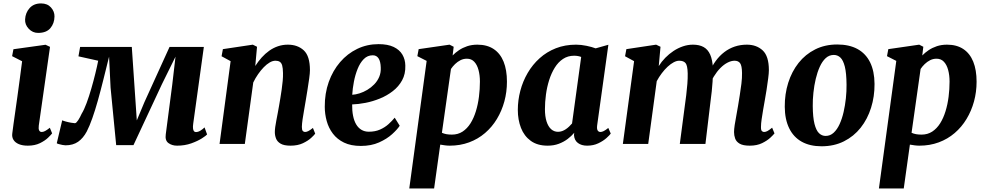

<svg xmlns="http://www.w3.org/2000/svg" viewBox="-20 -820 5616 1094"><path d="M138.5 10Q108 10 87.2 1.2Q66.5 -7.5 56.8 -23.2Q47 -39 50 -60Q52.5 -82 57 -113.5Q61.5 -145 67 -184Q72.5 -223 79 -269Q85.5 -315 92.2 -366Q99 -417 106 -471L49 -500L56.5 -539.5L239.5 -565L265 -553L201 -104.5Q198.5 -86.5 203 -77.2Q207.5 -68 217.5 -68Q226.5 -68 237 -73.5Q247.5 -79 264 -92L277 -60Q271 -52 253.8 -35.2Q236.5 -18.5 207.5 -4.2Q178.5 10 138.5 10ZM197 -632.5Q166 -632.5 143.8 -656Q121.5 -679.5 123 -709.5Q125 -747.5 148.8 -774Q172.5 -800.5 214 -800.5Q250 -800.5 270.5 -777.5Q291 -754.5 290.5 -726Q290 -687 267.2 -659.8Q244.5 -632.5 197 -632.5Z M989 10Q960 10 939.8 -4.8Q919.5 -19.5 924.5 -54.5L961.5 -338L980 -497L902.5 -340L740.5 7H642L610 -321L601.5 -497Q584.5 -429 568.8 -365.5Q553 -302 537.5 -246.8Q522 -191.5 506.2 -146.8Q490.5 -102 474.5 -71Q454 -32.5 425 -12.2Q396 8 353 8Q346.5 8 335.2 5.8Q324 3.5 314.2 0.8Q304.5 -2 303.5 -4L334.5 -134.5Q339 -132 354 -127.8Q369 -123.5 384.8 -120.8Q400.5 -118 406.5 -118Q411 -118 415.8 -122.8Q420.5 -127.5 425.8 -135.5Q431 -143.5 436 -153Q441 -162.5 445 -171.5Q459.5 -195 473.5 -233Q487.5 -271 500.2 -315Q513 -359 523.2 -401Q533.5 -443 539.5 -474L427 -499L436.5 -552.5H731L752.5 -237L759.5 -134L802.5 -237L946 -552.5H1141.5L1081 -116Q1078.5 -99 1079.8 -88.2Q1081 -77.5 1085.2 -72.5Q1089.5 -67.5 1096 -67.5Q1109 -67.5 1122.2 -75.8Q1135.5 -84 1145.5 -94L1160 -54Q1155 -47.5 1131 -32Q1107 -16.5 1070 -3.2Q1033 10 989 10Z M1434.5 -444Q1451.5 -470.5 1471.2 -492.5Q1491 -514.5 1514.2 -531Q1537.5 -547.5 1564 -556.5Q1590.5 -565.5 1620 -565.5Q1676 -565.5 1711 -533Q1746 -500.5 1746 -420Q1746 -403.5 1741.8 -372.8Q1737.5 -342 1732 -308Q1726.5 -274 1722 -247Q1718 -222 1713 -194.2Q1708 -166.5 1704.2 -141Q1700.5 -115.5 1700 -97Q1700 -79 1705.5 -73.5Q1711 -68 1718 -68Q1726.5 -68 1736.5 -73Q1746.5 -78 1763 -91L1776 -58.5Q1771 -51 1753.2 -34.5Q1735.5 -18 1706 -4Q1676.5 10 1635.5 10Q1598 10 1578.8 -1.5Q1559.5 -13 1552.8 -30.8Q1546 -48.5 1546 -67.5Q1546 -79.5 1548.2 -96.2Q1550.5 -113 1554.5 -133.5Q1558.5 -154 1562.5 -175.5Q1566.5 -197 1570 -217Q1573.5 -237.5 1577.5 -261.2Q1581.5 -285 1585 -310Q1588.5 -335 1590.8 -359Q1593 -383 1592.5 -404Q1592 -432 1587.8 -447Q1583.5 -462 1574 -468Q1564.5 -474 1549.5 -474Q1533.5 -474 1516.5 -464Q1499.5 -454 1482.8 -436.8Q1466 -419.5 1450.5 -397.2Q1435 -375 1423 -350L1375 0H1231L1294 -471.5L1242.5 -499.5L1250 -540L1420.5 -565.5L1444.5 -553.5Z M2257.5 -103.5Q2244 -82.5 2214.2 -55.5Q2184.5 -28.5 2139.8 -8.5Q2095 11.5 2036 11.5Q1979.5 11.5 1940.2 -7.5Q1901 -26.5 1876.8 -58.5Q1852.5 -90.5 1841.5 -130.5Q1830.5 -170.5 1830.5 -211.5Q1830 -288 1853.2 -353Q1876.5 -418 1918 -466.2Q1959.5 -514.5 2015.5 -541.5Q2071.5 -568.5 2136.5 -568.5Q2189.5 -568.5 2223 -552.5Q2256.5 -536.5 2272.8 -508.8Q2289 -481 2289.5 -446.5Q2291 -398.5 2271.2 -362.5Q2251.5 -326.5 2218.2 -300.8Q2185 -275 2144.5 -258.5Q2104 -242 2062.8 -234Q2021.5 -226 1986.5 -225Q1986 -189 1991.8 -160.2Q1997.5 -131.5 2009.5 -111.2Q2021.5 -91 2039.8 -80.2Q2058 -69.5 2081.5 -69.5Q2118 -69.5 2145.5 -81.8Q2173 -94 2193.5 -112.5Q2214 -131 2229 -149.5ZM2104 -505Q2074 -505 2052.8 -483.5Q2031.5 -462 2017.8 -427.8Q2004 -393.5 1996.5 -354.5Q1989 -315.5 1987 -280Q2006 -281 2028.5 -288Q2051 -295 2072.8 -308Q2094.5 -321 2112.5 -339.5Q2130.5 -358 2140.8 -382.2Q2151 -406.5 2149.5 -435.5Q2148.5 -470 2137 -487.5Q2125.5 -505 2104 -505Z M2312 254 2411 -473 2358 -500 2365.5 -540 2541.5 -565.5 2565 -553.5 2559 -504Q2574.5 -520 2595.2 -534Q2616 -548 2642.2 -556.8Q2668.5 -565.5 2700 -565.5Q2755.5 -565.5 2793 -540.5Q2830.5 -515.5 2849.5 -468.5Q2868.5 -421.5 2868.5 -354.5Q2868.5 -296 2853.8 -242Q2839 -188 2811.2 -142Q2783.5 -96 2743.5 -61.8Q2703.5 -27.5 2652.8 -8.8Q2602 10 2542.5 10Q2529.5 10 2515.8 8.2Q2502 6.5 2488.5 4L2453.5 254ZM2498 -63.5Q2509.5 -58 2523.5 -55.5Q2537.5 -53 2555 -53Q2589.5 -53 2615.8 -70.2Q2642 -87.5 2660.8 -117.2Q2679.5 -147 2691.5 -186Q2703.5 -225 2709 -268.5Q2714.5 -312 2714.5 -355Q2714.5 -391.5 2706.5 -421.2Q2698.5 -451 2682.2 -468.2Q2666 -485.5 2640.5 -485.5Q2620.5 -485.5 2603.8 -477Q2587 -468.5 2573.2 -455.2Q2559.5 -442 2549.5 -427Z M3382.5 -105.5Q3380 -85 3385.5 -76.5Q3391 -68 3401.5 -68Q3409 -68 3419.5 -73Q3430 -78 3446 -91L3460 -59Q3454.5 -50.5 3436 -33.8Q3417.5 -17 3389.2 -3.5Q3361 10 3325 10Q3293.5 10 3273 -5.2Q3252.5 -20.5 3250.5 -50.5L3252 -63.5Q3236.5 -45 3214.5 -28.2Q3192.5 -11.5 3164.2 -0.8Q3136 10 3100.5 10Q3042 10 3004.2 -17.5Q2966.5 -45 2948.5 -91.2Q2930.5 -137.5 2930.5 -193.5Q2930.5 -249 2944.8 -303Q2959 -357 2986.8 -404.5Q3014.5 -452 3054.8 -488.2Q3095 -524.5 3147.2 -545Q3199.5 -565.5 3262.5 -565.5Q3290.5 -565.5 3321.8 -559Q3353 -552.5 3374 -544.5L3446.5 -565ZM3291.5 -495.5Q3282.5 -499 3272.2 -500.8Q3262 -502.5 3251 -502.5Q3215.5 -502.5 3188 -484.2Q3160.5 -466 3141 -434.5Q3121.5 -403 3109 -363.5Q3096.5 -324 3090.8 -281.2Q3085 -238.5 3085 -198Q3085 -157 3094.2 -128Q3103.5 -99 3120.2 -84Q3137 -69 3159.5 -69Q3171.5 -69 3182.8 -73Q3194 -77 3204 -83.8Q3214 -90.5 3222.8 -99Q3231.5 -107.5 3239.5 -116.5Z M3743.5 -553.5 3733.5 -443.5Q3749 -468.5 3770.8 -490.8Q3792.5 -513 3818 -529.8Q3843.5 -546.5 3871.5 -556Q3899.5 -565.5 3928.5 -565.5Q3964.5 -565.5 3989 -552Q4013.5 -538.5 4026.8 -508.5Q4040 -478.5 4042.5 -428.5Q4042.5 -420.5 4042.5 -412Q4042.5 -403.5 4041.8 -394.2Q4041 -385 4040 -375.5L4020 -404Q4036 -442.5 4058 -472.5Q4080 -502.5 4107.2 -523.2Q4134.5 -544 4166.8 -554.8Q4199 -565.5 4235.5 -565.5Q4290.5 -565.5 4325.8 -532.8Q4361 -500 4361 -420Q4361 -403.5 4357 -372.8Q4353 -342 4347.8 -308Q4342.5 -274 4337.5 -247Q4333 -221.5 4328.2 -194Q4323.5 -166.5 4319.8 -141Q4316 -115.5 4316 -97Q4315.5 -79 4321 -73.5Q4326.5 -68 4333.5 -68Q4342.5 -68 4352.5 -73.2Q4362.5 -78.5 4379.5 -92.5L4393 -60Q4387.5 -52.5 4369.8 -35.8Q4352 -19 4322.5 -4.5Q4293 10 4252 10Q4213.5 10 4194.2 -1.5Q4175 -13 4168.8 -30.8Q4162.5 -48.5 4162.5 -67.5Q4162.5 -83 4166.2 -107.8Q4170 -132.5 4175.5 -161.2Q4181 -190 4185.5 -218Q4190 -245 4195.2 -277.8Q4200.5 -310.5 4204.5 -343.2Q4208.5 -376 4208 -404Q4207.5 -445.5 4197.2 -459.8Q4187 -474 4165.5 -474Q4146.5 -474 4125.5 -463.2Q4104.5 -452.5 4084.5 -432.2Q4064.5 -412 4047.5 -384.2Q4030.5 -356.5 4020 -322.5L4042.5 -405.5Q4042 -382.5 4040.2 -355Q4038.5 -327.5 4035.5 -299.5Q4032.5 -271.5 4029 -246.5L3999.5 0H3853.5L3882 -217Q3886 -245 3890 -277.2Q3894 -309.5 3896.5 -341.8Q3899 -374 3898.5 -401.5Q3897.5 -447 3886.2 -460.5Q3875 -474 3850 -474Q3835.5 -474 3818.5 -465Q3801.5 -456 3784 -439.8Q3766.5 -423.5 3750.5 -402.2Q3734.5 -381 3722 -357.5L3673.5 0H3529L3593 -471.5L3541.5 -499.5L3549 -540L3718.5 -565.5Z M4750.5 -566.5Q4818.5 -566.5 4865.8 -540.8Q4913 -515 4937.8 -464.8Q4962.5 -414.5 4963 -342Q4963.5 -270 4943.2 -205.8Q4923 -141.5 4884 -92.2Q4845 -43 4788.8 -14.8Q4732.5 13.5 4661 13.5Q4595 13.5 4548.2 -12.5Q4501.5 -38.5 4476.8 -89Q4452 -139.5 4451.5 -211.5Q4451 -284 4471.2 -348.2Q4491.5 -412.5 4530.2 -461.5Q4569 -510.5 4624.8 -538.5Q4680.5 -566.5 4750.5 -566.5ZM4731 -507Q4704.5 -507 4684.8 -488.8Q4665 -470.5 4651 -439.5Q4637 -408.5 4628 -370.5Q4619 -332.5 4614.8 -292.2Q4610.5 -252 4611 -216Q4611.5 -151 4621 -113.8Q4630.5 -76.5 4646.8 -61Q4663 -45.5 4684.5 -45.5Q4710.5 -45.5 4730.2 -63.8Q4750 -82 4764 -112.8Q4778 -143.5 4786.8 -181.8Q4795.5 -220 4799.8 -260.2Q4804 -300.5 4803.5 -337.5Q4803 -403.5 4793.8 -440.2Q4784.5 -477 4768.5 -492Q4752.5 -507 4731 -507Z M4988 254 5087 -473 5034 -500 5041.5 -540 5217.5 -565.5 5241 -553.5 5235 -504Q5250.5 -520 5271.2 -534Q5292 -548 5318.2 -556.8Q5344.5 -565.5 5376 -565.5Q5431.5 -565.5 5469 -540.5Q5506.5 -515.5 5525.5 -468.5Q5544.5 -421.5 5544.5 -354.5Q5544.5 -296 5529.8 -242Q5515 -188 5487.2 -142Q5459.5 -96 5419.5 -61.8Q5379.5 -27.5 5328.8 -8.8Q5278 10 5218.5 10Q5205.5 10 5191.8 8.2Q5178 6.5 5164.5 4L5129.5 254ZM5174 -63.5Q5185.5 -58 5199.5 -55.5Q5213.5 -53 5231 -53Q5265.5 -53 5291.8 -70.2Q5318 -87.5 5336.8 -117.2Q5355.5 -147 5367.5 -186Q5379.5 -225 5385 -268.5Q5390.5 -312 5390.5 -355Q5390.5 -391.5 5382.5 -421.2Q5374.5 -451 5358.2 -468.2Q5342 -485.5 5316.5 -485.5Q5296.5 -485.5 5279.8 -477Q5263 -468.5 5249.2 -455.2Q5235.5 -442 5225.5 -427Z"/></svg>

Font: Merriweather 24pt ExtraBold
Style: Italic
Weight: 800
Italic angle: -7.8°
Version: Version 2.101